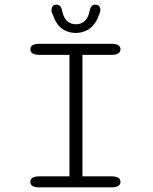

<svg xmlns="http://www.w3.org/2000/svg" viewBox="-20 -808 659 828"><path d="M391.5 -788C375.5 -788 369.5 -777 366 -759C361 -733.5 346.5 -703.5 307.5 -703.5C268.5 -703.5 253.5 -733.5 248.5 -759.5C245 -777.5 238.5 -788 222.5 -788C210 -788 202 -779 202 -763.5C202 -758 203.5 -751 208.5 -744.5C220 -702 252 -666 306.5 -666C361 -666 395 -702.5 407.5 -746C411.5 -752 413 -759 413 -764C413 -779.5 404.5 -788 391.5 -788ZM149 0H461.5C487.5 0 499.5 -8.5 499.5 -23.5C499.5 -39 487.5 -47.5 461.5 -47.5H335.5V-571.5H461.5C487.5 -571.5 499.5 -580.5 499.5 -595.5C499.5 -610.5 487.5 -619 461.5 -619H149C123 -619 111 -610.5 111 -595.5C111 -580.5 123 -571.5 149 -571.5H279.5V-47.5H149C123 -47.5 111 -39 111 -23.5C111 -8.5 123 0 149 0Z"/></svg>

Font: RTM Light Light
Style: Regular
Weight: 300
Designer: after Tyler Finck
Foundry: An Endless Supply
Version: Version 1.000;Glyphs 3.2.1 (3258)